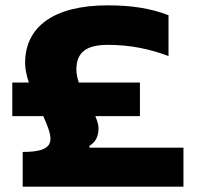

<svg xmlns="http://www.w3.org/2000/svg" viewBox="-20 -699 752 719"><path d="M504 -390H275C270 -406 266 -422 266 -438C266 -504 304 -531 384 -531C466 -531 541 -516 611 -489V-642C544 -668 471 -679 384 -679C180 -679 74 -598 74 -463C74 -440 80 -415 88 -390H26V-264H142C157 -231 169 -201 169 -179C169 -141 129 -130 65 -130V0H667V-146H315V-153C335 -165 349 -185 349 -218C349 -232 344 -247 337 -264H504Z"/></svg>

Font: LT Wave Black
Style: Regular
Weight: 900
Designer: Daniel Lyons
Version: Version 2.5 (Glyphs App)